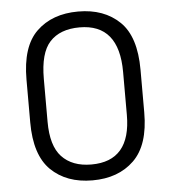

<svg xmlns="http://www.w3.org/2000/svg" viewBox="-51 -746 712 801"><g transform="rotate(-5 304.5 -345.5)"><path d="M130.9 -55.7Q66.4 -119.1 66.4 -255.9V-434.6Q66.4 -573.2 130.9 -635.7Q196.3 -699.2 305.7 -699.2Q414.1 -699.2 479.5 -635.7Q543.9 -573.2 543.9 -434.6V-255.9Q543.9 -119.1 478.5 -55.7Q413.1 7.8 304.7 7.8Q196.3 7.8 130.9 -55.7ZM470.7 -252V-431.6Q470.7 -632.8 305.7 -632.8Q223.6 -632.8 180.7 -585.9Q138.7 -540 138.7 -431.6V-252Q138.7 -151.4 181.6 -105.5Q225.6 -58.6 305.7 -58.6Q470.7 -58.6 470.7 -252Z"/></g></svg>

Font: Dinish
Style: Regular
Weight: 400
Designer: Bert Driehuis
Foundry: Playbeing
Version: Version 3.006; git-39231f3c-release